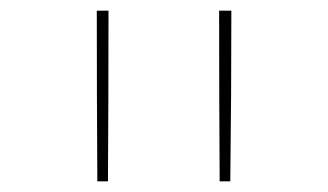

<svg xmlns="http://www.w3.org/2000/svg" viewBox="-20 -792 616 361"><path d="M393 -451H413Q415 -611 415 -772H392Q392 -611 393 -451ZM163 -451H183Q184 -611 184 -772H162Q162 -611 163 -451Z"/></svg>

Font: Iosevka Sparkle Thin
Style: Regular
Weight: 100
Designer: Belleve Invis
Foundry: Belleve Invis
Version: Version 4.5.0; ttfautohint (v1.8.3)